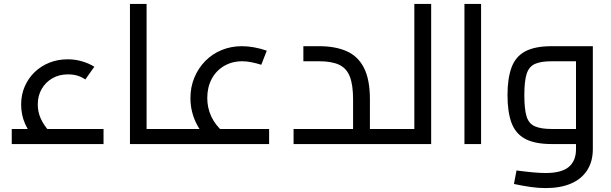

<svg xmlns="http://www.w3.org/2000/svg" viewBox="-20 -736 3123 981"><path d="M167 -15Q127 -60 107.5 -105Q88 -150 88 -202Q88 -252 106.5 -294.5Q125 -337 157.5 -368Q190 -399 233 -416Q276 -433 326 -433Q363 -433 398 -423Q433 -413 462 -395L416 -330Q395 -344 374 -350Q353 -356 327 -356Q282 -356 247.5 -336Q213 -316 193 -281.5Q173 -247 173 -202Q173 -166 187 -133Q201 -100 231 -66ZM40 0V-77H509V0Z M729 0V-77H850V0ZM644 0V-716H729V0ZM850 0V-77Q856 -77 860 -74.5Q864 -72 866 -67Q868 -62 869 -55Q870 -48 870 -39Q870 -30 869 -22.5Q868 -15 866 -10Q864 -5 860 -2.5Q856 0 850 0Z M1063 -5Q1009 -51 981 -110Q953 -169 953 -235Q953 -292 973.5 -340.5Q994 -389 1029.5 -425Q1065 -461 1113 -480.5Q1161 -500 1216 -500Q1246 -500 1279 -494Q1312 -488 1343 -477L1315 -405Q1290 -413 1265 -418Q1240 -423 1218 -423Q1166 -423 1125 -399Q1084 -375 1061.5 -332.5Q1039 -290 1039 -235Q1039 -185 1059.5 -141Q1080 -97 1120 -62ZM850 0V-77H1355V0ZM850 0Q844 0 840 -2.5Q836 -5 834 -10Q832 -15 831 -22.5Q830 -30 830 -39Q830 -51 831.5 -59Q833 -67 837.5 -72Q842 -77 850 -77Z M1870 0V-77H1977V0ZM1480 0V-77H1852L1784 -17V-228Q1784 -302 1767.5 -344.5Q1751 -387 1713 -405Q1675 -423 1611 -423H1530V-500H1611Q1693 -500 1751 -474.5Q1809 -449 1839.5 -389.5Q1870 -330 1870 -228V0ZM1977 0V-77Q1983 -77 1987 -74.5Q1991 -72 1993 -67Q1995 -62 1996 -55Q1997 -48 1997 -39Q1997 -30 1996 -22.5Q1995 -15 1993 -10Q1991 -5 1987 -2.5Q1983 0 1977 0Z M2097 0V-716H2183V0ZM1977 0V-77H2097V0ZM1977 0Q1971 0 1967 -2.5Q1963 -5 1961 -10Q1959 -15 1958 -22.5Q1957 -30 1957 -39Q1957 -51 1958.5 -59Q1960 -67 1964.5 -72Q1969 -77 1977 -77Z M2353 0V-716H2438V0Z M2768 225Q2732 225 2692.5 219.5Q2653 214 2606 204L2619 135Q2672 142 2707.5 145Q2743 148 2768 148Q2849 148 2886 117Q2923 86 2923 27V-449L2962 -423H2799Q2744 -423 2713.5 -409.5Q2683 -396 2671 -359Q2659 -322 2659 -250Q2659 -178 2670.5 -141Q2682 -104 2713 -90.5Q2744 -77 2799 -77H2923V0H2799Q2713 0 2663.5 -26.5Q2614 -53 2593.5 -108.5Q2573 -164 2573 -250Q2573 -335 2593.5 -391Q2614 -447 2663.5 -473.5Q2713 -500 2799 -500H3009V26Q3009 89 2980 134Q2951 179 2897 202Q2843 225 2768 225Z"/></svg>

Font: Cairo Play Medium
Style: Regular
Weight: 500
Version: Version 3.119